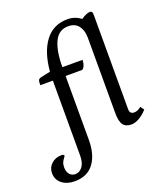

<svg xmlns="http://www.w3.org/2000/svg" viewBox="-259 -820 989 1147"><g transform="rotate(-20 235.5 -246.5)"><path d="M-95 124Q-95 89 -69.5 65.5Q-44 42 -6 42Q11 42 11 52Q11 54 3.5 63.5Q-4 73 -9.5 85.5Q-15 98 -15 117Q-15 145 -1 161Q13 177 35 177Q62 177 80.5 152.5Q99 128 99 82V-394H19Q19 -418 22.5 -425.5Q26 -433 40 -437L101 -450Q111 -571 163 -640Q215 -709 306 -709Q352 -709 391 -680Q405 -691 420.5 -697.5Q436 -704 445 -704Q457 -704 460 -697.5Q463 -691 463 -676V-80Q463 -49 491 -49Q514 -49 536 -68L553 -45Q529 -18 502 -2.5Q475 13 452 13Q415 13 399 -9.5Q383 -32 383 -83V-563Q383 -610 361 -639Q339 -668 295 -668Q235 -668 207.5 -610.5Q180 -553 180 -450H308Q308 -431 302 -416Q296 -401 286 -394H180V12Q180 106 139 161Q98 216 17 216Q-32 216 -63.5 191Q-95 166 -95 124Z"/></g></svg>

Font: Kurale
Style: Regular
Weight: 400
Designer: Eduardo Rodriguez Tunni
Foundry: Eduardo Rodriguez Tunni
Version: Version 2.000